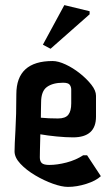

<svg xmlns="http://www.w3.org/2000/svg" viewBox="-20 -739 434 752"><path d="M246 -7Q222 -7 187 -19.5Q152 -32 117.5 -52.5Q83 -73 60 -97.5Q37 -122 37 -146Q37 -170 40.5 -229Q44 -288 44 -370Q44 -500 186 -500Q208 -500 237 -486.5Q266 -473 293 -451.5Q320 -430 338 -407Q356 -384 356 -364V-282Q356 -201 266 -201Q238 -201 202 -204.5Q166 -208 138 -213Q137 -180 136.5 -153.5Q136 -127 136 -123Q136 -107 144 -100Q152 -93 173 -93Q204 -93 240.5 -102.5Q277 -112 306 -131H321L375 -49Q356 -31 318.5 -19Q281 -7 246 -7ZM141 -338Q141 -330 140.5 -314Q140 -298 140 -278Q169 -275 207 -275Q236 -275 247.5 -289.5Q259 -304 259 -334V-388Q259 -399 253 -407Q247 -415 227 -415Q187 -415 164 -398.5Q141 -382 141 -338ZM331 -683 178 -548 148 -564 232 -719 331 -695Z"/></svg>

Font: Jaini Purva
Style: Regular
Weight: 400
Designer: Maithili Shingre, Girish Dalvi (Devanagari), Taresh Vohra (Latin)
Foundry: Ek Type
Version: Version 2.000; ttfautohint (v1.8.4.7-5d5b)